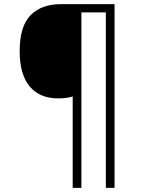

<svg xmlns="http://www.w3.org/2000/svg" viewBox="-20 -846 695 927"><path d="M533 61H491V-786H373V61H331V-380Q300 -371 260 -371Q172 -371 123.5 -428.5Q75 -486 75 -599Q75 -719 127.5 -772.5Q180 -826 275 -826H533Z"/></svg>

Font: Noto Sans Malayalam UI Light
Style: Regular
Weight: 300
Designer: Jelle Bosma - Monotype Design Team
Foundry: Monotype Imaging Inc.
Version: Version 2.104; ttfautohint (v1.8.4.7-5d5b)